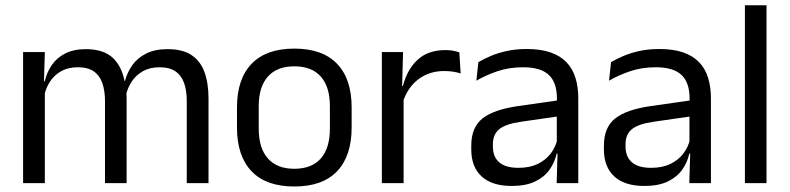

<svg xmlns="http://www.w3.org/2000/svg" viewBox="-20 -682 2943 715"><path d="M675.5 0V-305.5Q675.5 -344 665.8 -372.2Q656 -400.5 633.8 -416Q611.5 -431.5 574 -431.5Q538.5 -431.5 512.5 -417Q486.5 -402.5 470.5 -378.2Q454.5 -354 448 -323L435.5 -380.5H445.5Q453.5 -412 472.5 -439Q491.5 -466 524 -482.5Q556.5 -499 604.5 -499Q659 -499 692.2 -477.5Q725.5 -456 741 -414.8Q756.5 -373.5 756.5 -314.5V0ZM66 0V-488H147L143.5 -371L147 -366V0ZM371 0V-305.5Q371 -344 361.2 -372.2Q351.5 -400.5 329.5 -416Q307.5 -431.5 270 -431.5Q234 -431.5 208 -417Q182 -402.5 166 -377.8Q150 -353 143.5 -321.5L128.5 -379H146.5Q154 -412 172.5 -439.2Q191 -466.5 222.8 -482.8Q254.5 -499 300 -499Q367.5 -499 402.8 -464Q438 -429 447 -362Q449.5 -352 450.5 -340.2Q451.5 -328.5 451.5 -317V0Z M1076 12.5Q971 12.5 916.8 -44.2Q862.5 -101 862.5 -207.5V-282Q862.5 -388 917 -444.5Q971.5 -501 1076 -501Q1181 -501 1235.2 -444.5Q1289.5 -388 1289.5 -282V-207.5Q1289.5 -101 1235.2 -44.2Q1181 12.5 1076 12.5ZM1076 -53.5Q1141 -53.5 1174.8 -92Q1208.5 -130.5 1208.5 -203V-286.5Q1208.5 -358.5 1174.8 -396.8Q1141 -435 1076 -435Q1011.5 -435 977.5 -396.8Q943.5 -358.5 943.5 -286.5V-203Q943.5 -130.5 977.5 -92Q1011.5 -53.5 1076 -53.5Z M1479 -298.5 1460.5 -361 1480.5 -362Q1496.5 -424 1535.5 -459.8Q1574.5 -495.5 1639 -495.5Q1655 -495.5 1667.8 -493Q1680.5 -490.5 1690.5 -487L1695.5 -408.5Q1683 -412.5 1667.8 -415Q1652.5 -417.5 1634 -417.5Q1579 -417.5 1538.2 -387Q1497.5 -356.5 1479 -298.5ZM1402 0V-488H1481L1477 -344L1483 -338V0Z M2053 0 2056.5 -118.5 2053.5 -131V-286.5L2054 -315Q2054 -374.5 2023.8 -403Q1993.5 -431.5 1928 -431.5Q1875.5 -431.5 1831.8 -416.5Q1788 -401.5 1754 -381.5L1761.5 -450.5Q1780.5 -462 1806.8 -473.2Q1833 -484.5 1866.8 -492Q1900.5 -499.5 1941 -499.5Q1993.5 -499.5 2030.2 -486.8Q2067 -474 2089.8 -450Q2112.5 -426 2123 -392Q2133.5 -358 2133.5 -316V0ZM1885 10.5Q1812.5 10.5 1773.8 -24.8Q1735 -60 1735 -125.5V-140Q1735 -207.5 1776.8 -240.8Q1818.5 -274 1909.5 -287L2064 -309L2068.5 -250L1919.5 -228.5Q1863.5 -220.5 1839.5 -201.2Q1815.5 -182 1815.5 -144.5V-136.5Q1815.5 -98 1839.2 -77.5Q1863 -57 1910.5 -57Q1952.5 -57 1982.5 -71.5Q2012.5 -86 2031 -110.5Q2049.5 -135 2056 -165L2068.5 -110H2053Q2046 -78 2026.8 -50.5Q2007.5 -23 1973 -6.2Q1938.5 10.5 1885 10.5Z M2547 0 2550.5 -118.5 2547.5 -131V-286.5L2548 -315Q2548 -374.5 2517.8 -403Q2487.5 -431.5 2422 -431.5Q2369.5 -431.5 2325.8 -416.5Q2282 -401.5 2248 -381.5L2255.5 -450.5Q2274.5 -462 2300.8 -473.2Q2327 -484.5 2360.8 -492Q2394.5 -499.5 2435 -499.5Q2487.5 -499.5 2524.2 -486.8Q2561 -474 2583.8 -450Q2606.5 -426 2617 -392Q2627.5 -358 2627.5 -316V0ZM2379 10.5Q2306.5 10.5 2267.8 -24.8Q2229 -60 2229 -125.5V-140Q2229 -207.5 2270.8 -240.8Q2312.5 -274 2403.5 -287L2558 -309L2562.5 -250L2413.5 -228.5Q2357.5 -220.5 2333.5 -201.2Q2309.5 -182 2309.5 -144.5V-136.5Q2309.5 -98 2333.2 -77.5Q2357 -57 2404.5 -57Q2446.5 -57 2476.5 -71.5Q2506.5 -86 2525 -110.5Q2543.5 -135 2550 -165L2562.5 -110H2547Q2540 -78 2520.8 -50.5Q2501.5 -23 2467 -6.2Q2432.5 10.5 2379 10.5Z M2754 0V-662.5H2834.5V0Z"/></svg>

Font: Anek Tamil Medium
Style: Regular
Weight: 400
Version: Version 1.003